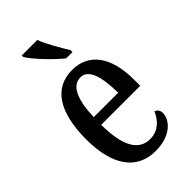

<svg xmlns="http://www.w3.org/2000/svg" viewBox="-238 -837 918 918"><g transform="rotate(-45 221.0 -378.0)"><path d="M248 -606H290V-619C267 -657 228 -721 212 -766H107V-756C127 -721 201 -642 248 -606ZM237 10C344 10 390 -51 390 -94C390 -113 380 -124 367 -129C348 -85 314 -49 259 -49C183 -49 142 -116 141 -263H405V-305C405 -463 338 -547 228 -547C109 -547 41 -452 41 -264C41 -90 109 10 237 10ZM307 -314H142C145 -429 175 -494 231 -494C286 -494 306 -422 307 -314Z"/></g></svg>

Font: Noto Serif Armenian ExtraCondensed Medium
Style: Regular
Weight: 500
Width: 2
Designer: Monotype Design Team
Foundry: Monotype Imaging Inc.
Version: Version 2.008